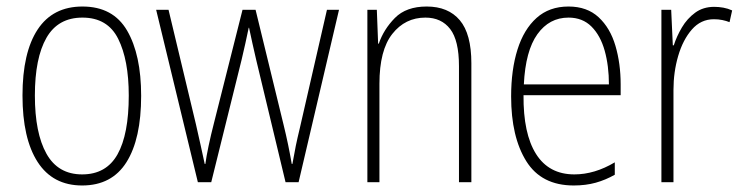

<svg xmlns="http://www.w3.org/2000/svg" viewBox="-20 -559 2277 589"><path d="M413 -265Q413 -133 368 -61.5Q323 10 232 10Q142 10 95.5 -62Q49 -134 49 -266Q49 -398 95.5 -468.5Q142 -539 233 -539Q327 -539 370 -465Q413 -391 413 -265ZM87 -266Q87 -151 122.5 -87.5Q158 -24 232 -24Q306 -24 340.5 -85.5Q375 -147 375 -266Q375 -375 342.5 -440Q310 -505 233 -505Q158 -505 122.5 -443Q87 -381 87 -266Z M766 -375Q760 -401 754.5 -425.5Q749 -450 744 -474H743Q738 -450 732.5 -425Q727 -400 721 -375L628 0H587L459 -529H497L581 -178Q589 -143 595.5 -113.5Q602 -84 608 -56H610Q613 -79 620 -112Q627 -145 636 -180L724 -529H764L850 -176Q865 -115 875 -56H877Q883 -90 887.5 -112Q892 -134 900 -167L983 -529H1020L896 0H856Z M1289 -539Q1355 -539 1390.5 -497Q1426 -455 1426 -365V0H1388V-356Q1388 -435 1361 -470Q1334 -505 1285 -505Q1223 -505 1183.5 -455Q1144 -405 1144 -302V0H1107V-529H1136L1140 -425H1142Q1157 -469 1191.5 -504Q1226 -539 1289 -539Z M1724 -539Q1781 -539 1816.5 -506Q1852 -473 1868 -418.5Q1884 -364 1884 -300V-267H1586Q1585 -149 1624.5 -86.5Q1664 -24 1742 -24Q1804 -24 1866 -61V-23Q1838 -7 1807.5 1.5Q1777 10 1740 10Q1641 10 1594.5 -64.5Q1548 -139 1548 -263Q1548 -345 1567.5 -407Q1587 -469 1626 -504Q1665 -539 1724 -539ZM1724 -505Q1665 -505 1628.5 -454Q1592 -403 1587 -300H1848Q1848 -357 1835 -403.5Q1822 -450 1794.5 -477.5Q1767 -505 1724 -505Z M2171 -538Q2185 -538 2199 -535.5Q2213 -533 2226 -527L2218 -491Q2208 -495 2196 -497.5Q2184 -500 2170 -500Q2130 -500 2102.5 -468.5Q2075 -437 2060.5 -387.5Q2046 -338 2046 -283V0H2009V-529H2039L2044 -420H2047Q2056 -448 2072 -475Q2088 -502 2112.5 -520Q2137 -538 2171 -538Z"/></svg>

Font: Noto Sans Kannada Condensed ExtraLight
Style: Regular
Weight: 200
Width: 3
Designer: Jelle Bosma - Monotype Design Team
Foundry: Monotype Imaging Inc.
Version: Version 2.005; ttfautohint (v1.8.4.7-5d5b)